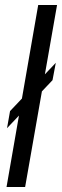

<svg xmlns="http://www.w3.org/2000/svg" viewBox="-20 -744 247 764"><path d="M6 0 132 -724H207L80 0ZM8 -234 20 -302 202 -494 189 -425Z"/></svg>

Font: Archivo ExtraCondensed
Style: Italic
Weight: 400
Width: 2
Italic angle: -10°
Designer: Hector Gatti
Foundry: Omnibus-Type
Version: Version 2.001